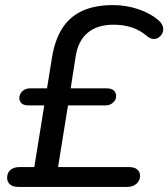

<svg xmlns="http://www.w3.org/2000/svg" viewBox="-20 -734 661 754"><path d="M53 0Q30 0 19 -10Q8 -20 8 -35Q8 -56 21.5 -67Q35 -78 57 -78H142L111 -55L157 -340L175 -320H92Q73 -320 64.5 -328.5Q56 -337 56 -349Q56 -365 68 -376Q80 -387 97 -387H175L160 -358L184 -507Q195 -576 224 -622Q253 -668 302.5 -691Q352 -714 424 -714Q475 -714 523 -698Q571 -682 604 -653Q616 -642 619.5 -629.5Q623 -617 618.5 -606Q614 -595 605 -588Q596 -581 584 -581Q572 -581 560 -590Q530 -616 497 -626.5Q464 -637 426 -637Q362 -637 324 -605Q286 -573 277 -511L254 -365L244 -387H399Q418 -387 427 -378.5Q436 -370 436 -357Q436 -341 423.5 -330.5Q411 -320 394 -320H247L208 -78H485Q508 -78 519 -68.5Q530 -59 530 -44Q530 -25 516 -12.5Q502 0 480 0Z"/></svg>

Font: Nunito ExtraLight Medium
Style: Italic
Weight: 500
Italic angle: -9°
Version: Version 3.602